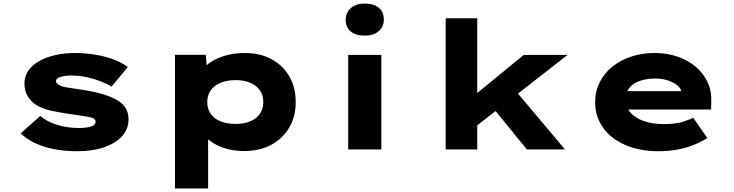

<svg xmlns="http://www.w3.org/2000/svg" viewBox="-20 -843 4143 1083"><path d="M415 10Q311 10 229 -16Q147 -42 97 -91L207 -189Q243 -158 300 -139.5Q357 -121 428 -121Q446 -121 462.5 -123Q479 -125 492 -129Q505 -133 512 -140Q519 -147 519 -157Q519 -172 496 -180Q476 -185 443.5 -189.5Q411 -194 380 -199Q316 -208 267 -219Q218 -230 184 -251Q153 -272 135.5 -301.5Q118 -331 118 -373Q118 -414 141 -446Q164 -478 204 -500Q244 -522 295 -533Q346 -544 403 -544Q458 -544 512 -535.5Q566 -527 614.5 -510Q663 -493 701 -465L609 -354Q585 -370 549 -384Q513 -398 470.5 -407.5Q428 -417 381 -417Q364 -417 349 -415Q334 -413 322 -409.5Q310 -406 303 -400Q296 -394 296 -386Q296 -379 300.5 -373.5Q305 -368 311 -365Q328 -354 361 -349Q394 -344 436 -338Q522 -325 576.5 -306.5Q631 -288 660 -265Q684 -246 694.5 -222Q705 -198 705 -169Q705 -116 669.5 -76Q634 -36 569 -13Q504 10 415 10Z M967 220V-534H1141L1150 -415L1113 -424Q1121 -456 1155 -483Q1189 -510 1243 -527Q1297 -544 1361 -544Q1448 -544 1512 -509Q1576 -474 1612 -412Q1648 -350 1648 -267Q1648 -186 1611.5 -123.5Q1575 -61 1509.5 -26Q1444 9 1357 9Q1293 9 1241 -9Q1189 -27 1155.5 -56Q1122 -85 1112 -117L1154 -131V220ZM1308 -144Q1357 -144 1392.5 -159Q1428 -174 1446.5 -202Q1465 -230 1465 -267Q1465 -306 1446 -333.5Q1427 -361 1392 -376Q1357 -391 1309 -391Q1259 -391 1223 -375.5Q1187 -360 1168 -332.5Q1149 -305 1149 -267Q1149 -230 1168 -202Q1187 -174 1223 -159Q1259 -144 1308 -144Z M1944 0V-533H2131V0ZM2038 -642Q1987 -642 1958.5 -665.5Q1930 -689 1930 -732Q1930 -772 1959 -797.5Q1988 -823 2038 -823Q2088 -823 2116.5 -799.5Q2145 -776 2145 -732Q2145 -692 2116 -667Q2087 -642 2038 -642Z M2662 -128 2591 -252 2934 -533H3181ZM2494 0V-740H2672V0ZM2952 0 2711 -296 2837 -392 3167 0Z M3696 10Q3587 10 3506 -25.5Q3425 -61 3381 -124Q3337 -187 3337 -266Q3337 -329 3363.5 -380.5Q3390 -432 3436 -468.5Q3482 -505 3542.5 -524.5Q3603 -544 3671 -544Q3741 -544 3799.5 -524.5Q3858 -505 3902 -468.5Q3946 -432 3970 -382Q3994 -332 3992 -270L3991 -225H3459L3436 -329H3842L3824 -301V-320Q3822 -344 3801 -361.5Q3780 -379 3747 -389.5Q3714 -400 3675 -400Q3629 -400 3591 -387.5Q3553 -375 3530.5 -348Q3508 -321 3508 -281Q3508 -242 3533.5 -211Q3559 -180 3608 -161.5Q3657 -143 3725 -143Q3790 -143 3830 -155.5Q3870 -168 3890 -179L3970 -64Q3931 -40 3886.5 -23Q3842 -6 3794.5 2Q3747 10 3696 10Z"/></svg>

Font: Lexend Tera ExtraBold
Style: Regular
Weight: 800
Designer: Bonnie Shaver-Troup, Thomas Jockin
Foundry: Lexend
Version: Version 1.007